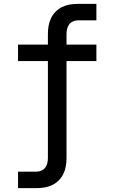

<svg xmlns="http://www.w3.org/2000/svg" viewBox="-20 -760 590 990"><path d="M73 210V125H169Q182 125 194 119.5Q206 114 213.5 104Q221 94 224 81Q227 68 227 55V-445H73V-530H227V-585Q227 -606 230.5 -626.5Q234 -647 243 -666Q252 -685 267 -700Q282 -715 300.5 -724Q319 -733 339.5 -736.5Q360 -740 381 -740H477V-655H381Q368 -655 356 -649.5Q344 -644 336.5 -634Q329 -624 326 -611Q323 -598 323 -585V-530H477V-445H323V55Q323 76 319.5 96.5Q316 117 307 136Q298 155 283 170Q268 185 249.5 194Q231 203 210.5 206.5Q190 210 169 210Z"/></svg>

Font: Lode Dark Term
Style: Bold
Weight: 700
Monospace: yes
Designer: Belleve Invis
Foundry: Belleve Invis
Version: Version 29.2.0